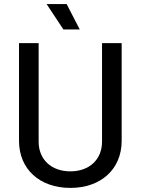

<svg xmlns="http://www.w3.org/2000/svg" viewBox="-20 -911 688 939"><path d="M370 -767 306 -891H208L290 -767ZM324 8C474 8 575 -84 575 -222V-700H479V-218C479 -131 417 -73 324 -73C231 -73 169 -131 169 -218V-700H73V-222C73 -84 174 8 324 8Z"/></svg>

Font: Arthouse Owned Medium
Style: Regular
Weight: 500
Designer: Jeremy Tribby
Foundry: Tribby Type
Version: Version 1.000;PS 001.000;hotconv 1.0.88;makeotf.lib2.5.64775